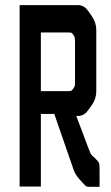

<svg xmlns="http://www.w3.org/2000/svg" viewBox="-20 -720 430 741"><path d="M55.7 -700.2H281.2Q304.7 -700.2 320.3 -677.7L334 -658.2Q351.6 -632.8 351.6 -604.5V-368.2Q351.6 -338.9 335 -315.4L320.3 -294.9Q304.7 -272.5 281.2 -272.5H274.4L322.3 -145.5Q330.1 -124 335.9 -119.1L343.8 -112.3L349.6 -106.4Q360.4 -95.7 362.3 -90.8Q364.3 -85 364.3 -62.5V1H327.1Q316.4 1 312.5 -1Q310.5 -2 299.8 -13.7L288.1 -26.4Q270.5 -45.9 264.6 -63.5L189.5 -280.3H137.7V0H55.7ZM137.7 -594.7V-368.2H241.2Q252 -368.2 254.9 -369.6Q257.8 -371.1 262.7 -377.9Q267.6 -384.8 268.6 -388.7Q269.5 -392.6 269.5 -407.2V-555.7Q269.5 -570.3 268.6 -574.7Q267.6 -579.1 262.7 -585.9Q257.8 -592.8 254.9 -593.8Q252 -594.7 241.2 -594.7Z"/></svg>

Font: Vancouver Drive
Style: Bold
Weight: 700
Designer: Valery Zaveryaev
Foundry: Cyreal (www.cyreal.org)
Version: Version 1.01